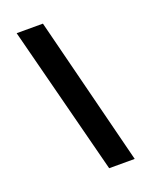

<svg xmlns="http://www.w3.org/2000/svg" viewBox="-131 -756 653 828"><g transform="rotate(-20 195.5 -342.0)"><path d="M341.8 0H224.6L48.8 -683.6H169.4Z"/></g></svg>

Font: California Gothic
Style: Regular
Weight: 400
Version: Version 2.2;